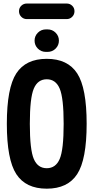

<svg xmlns="http://www.w3.org/2000/svg" viewBox="-20 -1080 540 1109"><path d="M365.2 -969.7H134.8Q116.2 -969.7 103 -982.9Q89.8 -996.1 89.8 -1015.1Q89.8 -1034.2 103 -1046.9Q116.2 -1059.6 134.8 -1059.6H365.2Q383.8 -1059.6 397 -1046.9Q410.2 -1034.2 410.2 -1015.1Q410.2 -996.1 397 -982.9Q383.8 -969.7 365.2 -969.7ZM245.1 -910.2H254.9Q282.2 -910.2 301.3 -891.1Q320.3 -872.1 320.3 -845.2Q320.3 -818.4 301.3 -799.3Q282.2 -780.3 254.9 -780.3H245.1Q217.8 -780.3 198.7 -799.3Q179.7 -818.4 179.7 -845.2Q179.7 -872.1 198.7 -891.1Q217.8 -910.2 245.1 -910.2ZM175.3 -161.6Q198.2 -108.4 250 -108.4Q301.8 -108.4 324.7 -161.6Q347.7 -214.8 347.7 -364.7Q347.7 -514.6 324.7 -568.4Q301.8 -622.1 250 -622.1Q198.2 -622.1 175.3 -568.4Q152.3 -514.6 152.3 -364.7Q152.3 -214.8 175.3 -161.6ZM74.2 -656.2Q128.9 -740.2 250 -740.2Q371.1 -740.2 425.8 -656.2Q480.5 -572.3 480.5 -365.2Q480.5 -158.2 425.8 -74.2Q371.1 9.8 250 9.8Q128.9 9.8 74.2 -74.2Q19.5 -158.2 19.5 -365.2Q19.5 -572.3 74.2 -656.2Z"/></svg>

Font: Rounded-X Mgen+ 1m bold
Style: Bold
Weight: 700
Designer: [Source Han Sans]
Ryoko NISHIZUKA  (kana & ideographs); Paul D. Hunt (Latin, Greek & Cyrillic); Wenlong ZHANG  (bopomofo
Version: Version 1.059.20150602